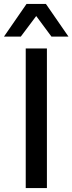

<svg xmlns="http://www.w3.org/2000/svg" viewBox="-33 -950 366 970"><path d="M97 0V-705H204V0ZM-13 -765 101 -930H199L313 -765H227L150 -869L72 -765Z"/></svg>

Font: Nunito Sans 7pt SemiCondensed SemiBold
Style: Regular
Weight: 600
Width: 4
Designer: Vernon Adams
Foundry: Vernon Adams
Version: Version 3.101;gftools[0.9.27]